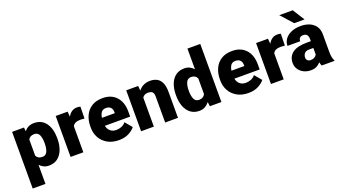

<svg xmlns="http://www.w3.org/2000/svg" viewBox="-67 -1438 4174 2329"><g transform="rotate(-20 2020.0 -273.5)"><path d="M536.6 -270.5V-260.3Q536.6 -183.6 513.2 -122.3Q489.7 -61 444.1 -25.6Q398.4 9.8 331.5 9.8Q293 9.8 263.7 -4.4Q234.4 -18.6 212.4 -43.5V203.1H47.9V-528.3H201.2L206.5 -479.5Q229 -507.3 259.5 -522.7Q290 -538.1 331.1 -538.1Q431.6 -538.1 484.1 -464.6Q536.6 -391.1 536.6 -270.5ZM372.1 -260.3V-270.5Q372.1 -332 354 -371.6Q335.9 -411.1 290 -411.1Q232.4 -411.1 212.4 -369.1V-160.6Q222.7 -140.1 241.7 -128.7Q260.7 -117.2 291 -117.2Q322.3 -117.2 339.8 -136.5Q357.4 -155.8 364.7 -188.2Q372.1 -220.7 372.1 -260.3Z M931.6 -532.2 928.7 -379.4Q918.9 -380.4 902.3 -381.8Q885.7 -383.3 874.5 -383.3Q797.4 -383.3 775.4 -335V0H610.8V-528.3H764.6L770 -460.9Q789.6 -497.6 819.1 -517.8Q848.6 -538.1 886.2 -538.1Q913.6 -538.1 931.6 -532.2Z M1234.9 9.8Q1148.9 9.8 1087.9 -25.4Q1026.9 -60.5 994.6 -118.9Q962.4 -177.2 962.4 -246.6V-265.1Q962.4 -342.3 990.7 -404.1Q1019 -465.8 1075.9 -502Q1132.8 -538.1 1217.3 -538.1Q1329.6 -538.1 1393.3 -468.3Q1457 -398.4 1457 -279.3V-212.4H1130.4Q1139.2 -168.5 1168.9 -142.8Q1198.7 -117.2 1245.6 -117.2Q1279.3 -117.2 1312 -129.9Q1344.7 -142.6 1368.2 -171.9L1442.9 -83Q1418.5 -48.3 1364.7 -19.3Q1311 9.8 1234.9 9.8ZM1215.8 -411.1Q1173.8 -411.1 1154.8 -384Q1135.7 -356.9 1130.4 -315.4H1296.4V-328.1Q1296.9 -367.2 1275.9 -389.2Q1254.9 -411.1 1215.8 -411.1Z M1756.8 -411.1Q1731 -411.1 1713.6 -401.1Q1696.3 -391.1 1685.5 -373.5V0H1521V-528.3H1675.3L1680.7 -466.8Q1735.8 -538.1 1831.1 -538.1Q1880.4 -538.1 1917.7 -518.6Q1955.1 -499 1976.1 -454.1Q1997.1 -409.2 1997.1 -332.5V0H1831.5V-333Q1831.5 -380.9 1812 -396Q1792.5 -411.1 1756.8 -411.1Z M2067.9 -257.8V-268.1Q2067.9 -348.6 2091.3 -409.4Q2114.7 -470.2 2160.4 -504.2Q2206.1 -538.1 2273.4 -538.1Q2310.5 -538.1 2340.1 -523.4Q2369.6 -508.8 2392.1 -482.9V-750H2557.6V0H2409.2L2401.4 -56.6Q2377.4 -25.9 2345.7 -8.1Q2314 9.8 2272.5 9.8Q2205.6 9.8 2159.9 -25.1Q2114.3 -60.1 2091.1 -120.6Q2067.9 -181.2 2067.9 -257.8ZM2232.4 -268.1V-257.8Q2232.4 -198.7 2249.8 -158Q2267.1 -117.2 2314.5 -117.2Q2369.1 -117.2 2392.1 -162.6V-365.2Q2370.1 -411.1 2315.4 -411.1Q2269.5 -411.1 2251 -370.4Q2232.4 -329.6 2232.4 -268.1Z M2906.7 9.8Q2820.8 9.8 2759.8 -25.4Q2698.7 -60.5 2666.5 -118.9Q2634.3 -177.2 2634.3 -246.6V-265.1Q2634.3 -342.3 2662.6 -404.1Q2690.9 -465.8 2747.8 -502Q2804.7 -538.1 2889.2 -538.1Q3001.5 -538.1 3065.2 -468.3Q3128.9 -398.4 3128.9 -279.3V-212.4H2802.2Q2811 -168.5 2840.8 -142.8Q2870.6 -117.2 2917.5 -117.2Q2951.2 -117.2 2983.9 -129.9Q3016.6 -142.6 3040 -171.9L3114.7 -83Q3090.3 -48.3 3036.6 -19.3Q2982.9 9.8 2906.7 9.8ZM2887.7 -411.1Q2845.7 -411.1 2826.7 -384Q2807.6 -356.9 2802.2 -315.4H2968.3V-328.1Q2968.8 -367.2 2947.8 -389.2Q2926.8 -411.1 2887.7 -411.1Z M3518.1 -532.2 3515.1 -379.4Q3505.4 -380.4 3488.8 -381.8Q3472.2 -383.3 3460.9 -383.3Q3383.8 -383.3 3361.8 -335V0H3197.3V-528.3H3351.1L3356.4 -460.9Q3376 -497.6 3405.5 -517.8Q3435.1 -538.1 3472.7 -538.1Q3500 -538.1 3518.1 -532.2Z M3852.5 0Q3843.3 -19 3837.4 -47.4Q3818.4 -23.4 3788.3 -6.8Q3758.3 9.8 3710.4 9.8Q3661.6 9.8 3620.8 -10.3Q3580.1 -30.3 3555.7 -66.2Q3531.2 -102.1 3531.2 -148.9Q3531.2 -230.5 3591.3 -276.6Q3651.4 -322.8 3778.8 -322.8H3829.6V-350.6Q3829.6 -383.8 3815.2 -403.6Q3800.8 -423.3 3766.6 -423.3Q3708 -423.3 3708 -365.7H3543.5Q3543.5 -415 3572 -453.9Q3600.6 -492.7 3652.8 -515.4Q3705.1 -538.1 3775.4 -538.1Q3838.4 -538.1 3887.9 -517.1Q3937.5 -496.1 3966.3 -454.3Q3995.1 -412.6 3995.1 -349.6V-133.3Q3995.1 -81.5 4001 -54.9Q4006.8 -28.3 4017.6 -8.3V0ZM3749.5 -107.4Q3779.8 -107.4 3800.3 -120.4Q3820.8 -133.3 3829.6 -149.4V-234.9H3777.8Q3731.9 -234.9 3713.9 -211.4Q3695.8 -188 3695.8 -157.7Q3695.8 -135.3 3711.2 -121.3Q3726.6 -107.4 3749.5 -107.4ZM3751 -750 3848.1 -596.7H3714.8L3577.1 -750Z"/></g></svg>

Font: Vazirmatn UI FD Black
Style: Regular
Weight: 900
Designer: Saber Rastikerdar
Foundry: Saber Rastikerdar
Version: Version 33.003